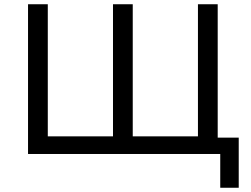

<svg xmlns="http://www.w3.org/2000/svg" viewBox="-20 -725 1181 904"><path d="M1017 159V0H112V-705H205V-83H512V-705H605V-83H912V-705H1005V-77H1104V159Z"/></svg>

Font: Nunito Sans 6pt
Style: Regular
Weight: 400
Version: Version 3.101;gftools[0.9.27]